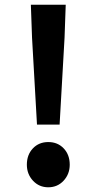

<svg xmlns="http://www.w3.org/2000/svg" viewBox="-20 -781 410 815"><path d="M116 -621 111 -761H259L254 -621L233 -252H137ZM94 -82Q94 -124 119.5 -151Q145 -178 185 -178Q225 -178 250.5 -151Q276 -124 276 -82Q276 -42 250 -14Q224 14 185 14Q146 14 120 -14Q94 -42 94 -82Z"/></svg>

Font: Merged Yaku Han JP
Style: Bold
Weight: 700
Designer: Ryoko NISHIZUKA 西塚涼子 (kana, bopomofo & ideographs); Paul D. Hunt (Latin, Greek & Cyrillic); Sandoll Communications 산돌커뮤니
Foundry: Adobe
Version: Version 2.004